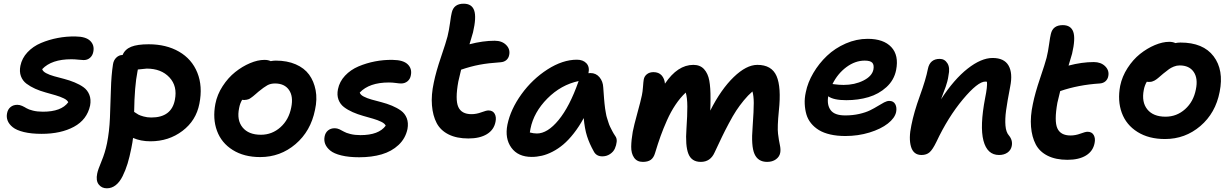

<svg xmlns="http://www.w3.org/2000/svg" viewBox="-20 -788 6620 1033"><path d="M204.1 -67.9Q148.4 -67.9 108.4 -77.6Q68.4 -87.4 48.3 -103.8Q28.3 -120.1 21 -139.2Q13.7 -158.2 18.1 -179.2Q22 -199.7 36.6 -211.9Q51.3 -224.1 73.2 -224.1Q85.9 -224.1 98.9 -218.3Q111.8 -212.4 122.8 -205.6Q133.8 -198.7 157.2 -192.9Q180.7 -187 210.9 -187Q310.1 -187 347.2 -237.8Q342.3 -249.5 323.2 -258.8Q304.2 -268.1 279.1 -275.4Q253.9 -282.7 224.9 -290.8Q195.8 -298.8 169.4 -310.5Q143.1 -322.3 122.3 -337.9Q101.6 -353.5 92.5 -378.2Q83.5 -402.8 89.8 -434.1Q98.1 -475.1 127.9 -506.8Q157.7 -538.6 200.4 -556.6Q243.2 -574.7 290.5 -583.7Q337.9 -592.8 386.2 -591.8Q441.9 -591.3 465.6 -567.9Q489.3 -544.4 481.9 -508.8Q478 -488.8 464.1 -476.8Q450.2 -464.8 430.2 -464.8Q419.9 -464.8 401.1 -467Q382.3 -469.2 363.8 -469.2Q257.3 -469.2 207 -416Q210.4 -403.8 228.3 -394.3Q246.1 -384.8 271 -377.9Q295.9 -371.1 325 -363.5Q354 -356 381.3 -344.7Q408.7 -333.5 429.7 -318.4Q450.7 -303.2 460.7 -278.1Q470.7 -252.9 464.8 -220.2Q448.2 -144 377.9 -106Q307.6 -67.9 204.1 -67.9Z M554.7 225.1Q526.9 225.1 511 204.3Q495.1 183.6 502.9 146Q506.8 125.5 526.1 79.6Q545.4 33.7 555.7 -17.1Q568.4 -80.1 571.5 -154.3Q574.7 -228.5 576.7 -305.4Q578.6 -382.3 587.9 -441.9Q591.3 -464.4 606 -478.3Q620.6 -492.2 639.6 -492.2Q652.3 -522.9 685.8 -536.4Q719.2 -549.8 779.8 -549.8Q874.5 -549.8 943.4 -510Q1012.2 -470.2 1041.7 -397Q1071.3 -323.7 1052.7 -230Q1035.2 -139.2 961.4 -83.5Q887.7 -27.8 789.6 -27.8Q737.3 -27.8 695.8 -45.9Q693.4 -23.9 686.5 9.8Q677.2 56.6 666.3 92.5Q655.3 128.4 639.6 159.9Q624 191.4 602.5 208.3Q581.1 225.1 554.7 225.1ZM719.7 -403.8Q703.6 -323.7 701.7 -186Q716.8 -175.8 724.6 -171.4Q732.4 -167 752 -161.4Q771.5 -155.8 793.9 -155.8Q902.8 -155.8 920.9 -251Q935.5 -324.7 891.4 -371.8Q847.2 -418.9 769.5 -418.9Q764.6 -418.9 721.7 -414.1Q721.2 -412.1 720.7 -408.7Q720.2 -405.3 719.7 -403.8Z M1379.9 57.1Q1293 57.1 1232.2 19Q1171.4 -19 1147.5 -84Q1123.5 -148.9 1138.7 -229Q1148.4 -279.3 1178 -324.7Q1207.5 -370.1 1245.6 -400.4Q1283.7 -430.7 1325.2 -448.2Q1366.7 -465.8 1402.8 -465.8Q1422.9 -465.8 1436.5 -459Q1449.7 -461.9 1463.9 -461.9Q1524.9 -461.9 1571 -441.9Q1617.2 -421.9 1643.1 -386.5Q1668.9 -351.1 1678.2 -302.5Q1687.5 -253.9 1674.8 -196.8Q1651.9 -82.5 1570.1 -12.7Q1488.3 57.1 1379.9 57.1ZM1266.6 -207Q1252.9 -141.6 1285.2 -102.3Q1317.4 -63 1383.8 -63Q1443.8 -63 1489 -103.5Q1534.2 -144 1546.9 -210Q1559.1 -269 1534.9 -304Q1510.7 -338.9 1459.5 -338.9Q1436 -338.9 1418.2 -329.1Q1400.4 -319.3 1370.6 -294.9Q1365.7 -290.5 1355.2 -281.5Q1344.7 -272.5 1341.3 -269.8Q1337.9 -267.1 1330.3 -261.7Q1322.8 -256.3 1318.4 -254.6Q1314 -252.9 1307.4 -251.5Q1300.8 -250 1293.5 -250Q1285.6 -250 1282.7 -251Q1271 -231.4 1266.6 -207Z M1912.6 58.1Q1856.9 58.1 1816.9 48.3Q1776.9 38.6 1756.8 22Q1736.8 5.4 1729.5 -13.7Q1722.2 -32.7 1726.6 -54.2Q1730.5 -74.2 1744.9 -86.2Q1759.3 -98.1 1781.2 -98.1Q1793.5 -98.1 1806.4 -92.3Q1819.3 -86.4 1830.6 -79.6Q1841.8 -72.8 1865.5 -66.9Q1889.2 -61 1919.4 -61Q2018.1 -61 2055.2 -111.8Q2050.3 -123.5 2031.2 -132.8Q2012.2 -142.1 1987.1 -149.4Q1961.9 -156.7 1933.1 -164.8Q1904.3 -172.9 1877.7 -184.6Q1851.1 -196.3 1830.6 -211.9Q1810.1 -227.5 1801 -252.2Q1792 -276.9 1798.3 -308.1Q1806.6 -349.1 1836.4 -380.9Q1866.2 -412.6 1908.7 -430.7Q1951.2 -448.7 1998.3 -457.8Q2045.4 -466.8 2093.3 -465.8Q2149.4 -465.3 2173.6 -441.9Q2197.8 -418.5 2190.4 -382.8Q2187 -362.8 2172.6 -350.8Q2158.2 -338.9 2138.2 -338.9Q2127.9 -338.9 2109.4 -341.6Q2090.8 -344.2 2072.3 -344.2Q1966.8 -344.2 1915.5 -290Q1918.9 -277.8 1936.8 -268.6Q1954.6 -259.3 1979.2 -252.4Q2003.9 -245.6 2033 -238Q2062 -230.5 2089.1 -219.2Q2116.2 -208 2137.5 -192.6Q2158.7 -177.2 2168.5 -152.1Q2178.2 -127 2172.4 -94.2Q2161.6 -43 2124.3 -8.1Q2086.9 26.9 2033.4 42.5Q1980 58.1 1912.6 58.1Z M2500 -43Q2437 -43 2393.6 -64.7Q2350.1 -86.4 2329.3 -126Q2308.6 -165.5 2304 -221.2Q2299.3 -276.9 2314 -344.2Q2325.7 -401.9 2352.8 -481.4Q2379.9 -561 2387.7 -591.8Q2396 -625.5 2401.4 -665.8Q2406.7 -706.1 2410.6 -720.2Q2421.4 -768.1 2474.6 -768.1Q2518.6 -768.1 2531.2 -731.7Q2543.9 -695.3 2524.9 -613.8Q2521.5 -601.1 2514.9 -579.6Q2508.3 -558.1 2505.9 -549.8Q2577.6 -568.8 2641.6 -568.8Q2680.2 -568.8 2702.9 -546.4Q2725.6 -523.9 2719.7 -493.2Q2716.8 -476.1 2704.8 -465.3Q2692.9 -454.6 2673.8 -453.1Q2607.4 -448.7 2559.8 -439.7Q2512.2 -430.7 2460.9 -413.1Q2448.7 -364.3 2445.8 -349.1Q2428.2 -252 2445.6 -212.9Q2462.9 -173.8 2516.6 -173.8Q2543 -173.8 2569.8 -183.8Q2596.7 -193.8 2607.9 -193.8Q2631.3 -193.8 2641.4 -176Q2651.4 -158.2 2646 -132.8Q2637.7 -89.4 2599.6 -66.2Q2561.5 -43 2500 -43Z M2840.8 56.2Q2767.1 56.2 2731.2 6.6Q2695.3 -43 2710 -117.2Q2727.1 -200.2 2785.6 -281.2Q2844.2 -362.3 2925.8 -414.6Q3007.3 -466.8 3084 -466.8Q3117.2 -466.8 3135.3 -447.3Q3153.3 -427.7 3146 -394Q3149.9 -395 3156.7 -395Q3186.5 -395 3205.3 -372.6Q3224.1 -350.1 3225.6 -317.9Q3226.1 -312.5 3227.8 -287.6Q3229.5 -262.7 3230 -257.6Q3230.5 -252.4 3232.4 -231.4Q3234.4 -210.4 3235.6 -204.1Q3236.8 -197.8 3239.7 -179.9Q3242.7 -162.1 3245.6 -154.1Q3248.5 -146 3252.9 -131.1Q3257.3 -116.2 3262.5 -106Q3267.6 -95.7 3274.4 -82.5Q3281.2 -69.3 3289.6 -57.1Q3299.8 -43.9 3297.9 -25.1Q3295.9 -6.3 3288.1 11.2Q3280.3 28.8 3262 41Q3243.7 53.2 3220.7 53.2Q3188.5 53.2 3174.8 26.9Q3151.4 -14.6 3138.4 -55.2Q3125.5 -95.7 3120.6 -152.8Q3095.7 -106.9 3067.1 -70.6Q3038.6 -34.2 3010.7 -10.7Q2982.9 12.7 2952.9 28.1Q2922.9 43.5 2895.5 49.8Q2868.2 56.2 2840.8 56.2ZM2834 -95.2Q2833.5 -91.8 2832.3 -85.2Q2831.1 -78.6 2830.6 -75.2Q2851.1 -69.8 2868.7 -69.8Q2925.8 -69.8 2985.4 -142.3Q3044.9 -214.8 3091.8 -348.1Q3091.8 -350.1 3093.8 -352.1Q2998.5 -332 2925 -258.1Q2851.6 -184.1 2834 -95.2Z M3438.5 83Q3407.2 83 3391.4 60.1Q3375.5 37.1 3376 1.2Q3376.5 -34.7 3384.3 -79.1Q3390.6 -112.3 3408.9 -178.5Q3427.2 -244.6 3433.6 -275.9Q3437.5 -293.9 3439.5 -321.3Q3441.4 -348.6 3443.4 -359.9Q3446.3 -377.4 3460.4 -388.7Q3474.6 -399.9 3495.6 -399.9Q3523.9 -399.9 3539.6 -382.6Q3555.2 -365.2 3557.6 -337.9Q3625.5 -439 3710.4 -439Q3747.1 -439 3768.1 -415.8Q3789.1 -392.6 3796.1 -354.5Q3803.2 -316.4 3802.7 -255.9Q3802.7 -219.7 3801.3 -192.9Q3859.4 -307.6 3927.5 -373.3Q3995.6 -439 4054.7 -439Q4131.8 -439 4158 -378.9Q4184.1 -318.8 4170.4 -191.9Q4161.6 -104 4166 -68.4Q4170.4 -32.7 4175.8 -8.3Q4181.2 16.1 4177.7 34.2Q4173.8 55.2 4154.8 69.1Q4135.7 83 4107.4 83Q4058.1 83 4039.3 40.3Q4020.5 -2.4 4029.3 -106Q4035.6 -195.3 4035.4 -233.9Q4035.2 -272.5 4028.3 -295.9Q4004.4 -275.4 3981.4 -247.3Q3958.5 -219.2 3941.2 -192.9Q3923.8 -166.5 3901.1 -123.8Q3878.4 -81.1 3864.3 -51.5Q3850.1 -22 3824.7 32.2Q3802.2 83 3750.5 83Q3700.7 83 3683.6 39.3Q3666.5 -4.4 3673.3 -96.2Q3678.2 -167 3678 -215.1Q3677.7 -263.2 3669.4 -290Q3639.6 -262.2 3614.3 -224.4Q3588.9 -186.5 3568.6 -140.9Q3548.3 -95.2 3534.2 -55.9Q3520 -16.6 3504.4 35.2Q3497.1 60.5 3481.4 71.8Q3465.8 83 3438.5 83Z M4528.3 -56.2Q4483.4 -56.2 4447.3 -64.5Q4411.1 -72.8 4386 -88.1Q4360.8 -103.5 4343.5 -125Q4326.2 -146.5 4318.6 -172.6Q4311 -198.7 4309.6 -229Q4308.1 -259.3 4315.4 -292Q4325.7 -344.2 4356 -395.5Q4386.2 -446.8 4429.4 -487.8Q4472.7 -528.8 4530.3 -554Q4587.9 -579.1 4648.4 -579.1Q4733.9 -579.1 4775.4 -534.7Q4816.9 -490.2 4801.3 -411.1Q4790.5 -356.9 4749.3 -319.3Q4708 -281.7 4652.8 -265.4Q4597.7 -249 4533.2 -249Q4464.8 -249 4436 -270Q4428.2 -223.6 4449.2 -195.3Q4470.2 -167 4527.3 -167Q4567.9 -167 4603 -175Q4638.2 -183.1 4661.4 -194.6Q4684.6 -206.1 4702.9 -217.5Q4721.2 -229 4736.8 -237.1Q4752.4 -245.1 4764.2 -245.1Q4787.1 -245.1 4796.6 -227.5Q4806.2 -210 4801.3 -185.1Q4794.4 -152.8 4756.8 -123.3Q4719.2 -93.8 4658 -75Q4596.7 -56.2 4528.3 -56.2ZM4632.3 -461.9Q4581.1 -461.9 4533.9 -427Q4486.8 -392.1 4459 -335.9Q4462.9 -335.4 4472.7 -334.2Q4482.4 -333 4494.1 -332Q4505.9 -331.1 4519 -331.1Q4578.1 -331.1 4625 -354.5Q4671.9 -377.9 4679.2 -414.1Q4683.6 -439 4673.1 -450.4Q4662.6 -461.9 4632.3 -461.9Z M5355 45.9Q5291.5 45.9 5271.2 -31.2Q5251 -108.4 5280.3 -261.2Q5293 -322.8 5290 -348.1Q5287.1 -349.1 5281.2 -349.1Q5240.7 -349.1 5160.6 -253.4Q5080.6 -157.7 5018.1 -24.9Q4998 16.6 4981.4 31.2Q4964.8 45.9 4938 45.9Q4894.5 45.9 4881.3 1Q4868.2 -43.9 4883.3 -113.8Q4897 -184.1 4929.2 -272.7Q4961.4 -361.3 4972.2 -417Q4982.9 -471.2 5036.1 -471.2Q5062.5 -471.2 5077.4 -447.3Q5092.3 -423.3 5083 -381.8Q5081.1 -365.7 5076.4 -348.6Q5071.8 -331.5 5067.9 -320.8Q5064 -310.1 5055.4 -287.6Q5046.9 -265.1 5043 -253.9Q5112.8 -361.3 5186 -418.7Q5259.3 -476.1 5320.3 -476.1Q5382.8 -476.1 5406.2 -435.3Q5429.7 -394.5 5415 -321.8Q5398.9 -238.3 5392.8 -192.9Q5386.7 -147.5 5389.6 -112.1Q5392.6 -76.7 5408.2 -59.1Q5429.7 -33.2 5423.3 -2Q5418.9 20 5400.4 33Q5381.8 45.9 5355 45.9Z M5723.1 71.8Q5660.2 71.8 5616.7 50Q5573.2 28.3 5552.5 -11.2Q5531.7 -50.8 5527.1 -106.2Q5522.5 -161.6 5537.1 -229Q5548.8 -287.1 5575.9 -366.9Q5603 -446.8 5610.8 -477.1Q5619.1 -510.7 5624.5 -550.8Q5629.9 -590.8 5633.8 -605Q5644.5 -652.8 5697.8 -652.8Q5741.7 -652.8 5754.4 -616.7Q5767.1 -580.6 5748 -499Q5739.7 -468.8 5729 -435.1Q5800.8 -454.1 5864.7 -454.1Q5903.3 -454.1 5926 -431.6Q5948.7 -409.2 5942.9 -378.9Q5939.9 -361.8 5928 -351.1Q5916 -340.3 5897 -338.9Q5781.7 -331.5 5684.1 -297.9Q5670.4 -242.2 5668.9 -234.9Q5651.4 -136.7 5668.7 -97.9Q5686 -59.1 5739.7 -59.1Q5766.1 -59.1 5793 -69.1Q5819.8 -79.1 5831.1 -79.1Q5854.5 -79.1 5864.5 -61.3Q5874.5 -43.5 5869.1 -18.1Q5860.8 25.4 5822.8 48.6Q5784.7 71.8 5723.1 71.8Z M6248 -40Q6160.6 -40 6099.9 -78.1Q6039.1 -116.2 6015.4 -181.2Q5991.7 -246.1 6006.8 -326.2Q6017.1 -376.5 6046.4 -421.9Q6075.7 -467.3 6113.5 -497.6Q6151.4 -527.8 6193.1 -545.4Q6234.9 -563 6271 -563Q6290 -563 6303.7 -556.2Q6316.9 -559.1 6331.1 -559.1Q6453.6 -559.1 6509.5 -485.1Q6565.4 -411.1 6542 -293.9Q6520 -179.7 6438.2 -109.9Q6356.4 -40 6248 -40ZM6133.8 -304.2Q6121.1 -238.8 6152.8 -199.5Q6184.6 -160.2 6251 -160.2Q6311 -160.2 6356.2 -200.7Q6401.4 -241.2 6414.1 -307.1Q6426.3 -366.2 6402.3 -401.1Q6378.4 -436 6326.7 -436Q6310.5 -436 6295.2 -429.7Q6279.8 -423.3 6270 -416.3Q6260.3 -409.2 6238.8 -392.1Q6234.4 -388.2 6225.1 -380.4Q6215.8 -372.6 6212.9 -369.9Q6210 -367.2 6203.1 -362.1Q6196.3 -356.9 6192.6 -355.2Q6189 -353.5 6183.3 -351.1Q6177.7 -348.6 6172.4 -347.9Q6167 -347.2 6160.6 -347.2Q6153.8 -347.2 6149.9 -348.1Q6138.2 -328.1 6133.8 -304.2Z"/></svg>

Font: Shantell Sans Bouncy
Style: Italic
Weight: 600
Italic angle: -11.31°
Designer: Stephen Nixon, Anya Danilova, Shantell Martin
Foundry: Arrow Type
Version: Version 1.006;[9816181b4]